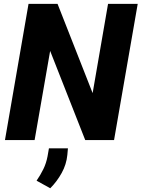

<svg xmlns="http://www.w3.org/2000/svg" viewBox="-20 -731 739 1002"><path d="M698.7 -710.9 575.2 0H424.8L241.7 -465.3L160.6 0H5.9L128.9 -710.9H280.3L463.4 -245.1L543.9 -710.9ZM334.5 43 331.5 77.1Q326.7 127 302 171.6Q277.3 216.3 242.2 251.5L170.9 211.9Q191.4 182.1 206.3 151.6Q221.2 121.1 228 85.4L235.4 43Z"/></svg>

Font: Roboto ExtraBold
Style: Italic
Weight: 800
Designer: Christian Robertson
Foundry: Google
Version: Version 3.009; 2024